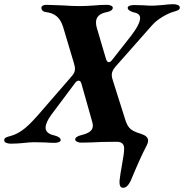

<svg xmlns="http://www.w3.org/2000/svg" viewBox="-60 -677 876 914"><path d="M509 183Q512 155 522 100Q531 53 531 30Q531 -2 496 -2Q417 -2 373 1L325 2Q315 2 306.5 -2.5Q298 -7 298 -13Q298 -27 328 -34Q356 -41 369 -51.5Q382 -62 382 -79Q382 -87 379 -97L327 -281Q323 -293 314 -293Q307 -293 299 -284L186 -133Q157 -94 157 -69Q157 -41 200 -32Q229 -24 229 -10Q229 -4 220 -0.5Q211 3 200 3Q181 3 151 1L103 0Q82 0 48 4Q39 5 22.5 6Q6 7 -8 7Q-21 7 -30.5 3Q-40 -1 -40 -9Q-40 -18 -32.5 -22Q-25 -26 -9 -30Q18 -37 47 -57.5Q76 -78 120 -128L277 -309Q288 -321 292.5 -330Q297 -339 297 -350Q297 -359 292 -376L240 -550Q229 -584 209 -600Q189 -616 161 -619Q150 -620 143.5 -625.5Q137 -631 137 -640Q137 -646 143.5 -650Q150 -654 159 -654Q181 -654 206.5 -652.5Q232 -651 244 -651Q283 -648 321 -648Q336 -648 356.5 -649Q377 -650 388 -651Q418 -654 450 -654Q460 -654 468.5 -650Q477 -646 477 -640Q477 -632 468 -626.5Q459 -621 447 -619Q422 -614 409.5 -602Q397 -590 397 -570Q397 -557 401 -544L445 -395Q450 -381 458 -381Q466 -381 474 -392L562 -504Q607 -562 607 -591Q607 -613 577 -618Q566 -621 557 -626.5Q548 -632 548 -640Q548 -646 556.5 -649.5Q565 -653 577 -653L619 -652Q647 -650 663 -650Q677 -650 691.5 -651.5Q706 -653 713 -653Q745 -657 765 -657Q778 -657 787 -653Q796 -649 796 -641Q796 -633 788.5 -629Q781 -625 766 -621Q742 -614 713 -596.5Q684 -579 665 -558L490 -360Q472 -339 472 -321Q472 -310 476 -298L538 -102Q547 -75 562 -62.5Q577 -50 611 -40Q645 -29 645 -8Q645 4 635 22Q609 71 562 184Q546 217 526 217Q507 217 509 183Z"/></svg>

Font: EB Garamond
Style: Bold Italic
Weight: 700
Italic angle: -17.2°
Designer: Georg Duffner and Octavio Pardo
Foundry: Georg Duffner
Version: Version 1.000